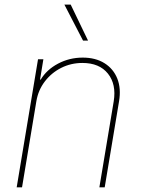

<svg xmlns="http://www.w3.org/2000/svg" viewBox="-20 -798 608 818"><path d="M134.9 -366.5 73.9 0H51.1L142 -545.5H164.8L150.6 -458.8H153.4Q179 -501.4 227.5 -527Q275.9 -552.6 332.4 -552.6Q387.1 -552.6 425.1 -528.8Q463.1 -505 479.8 -463.1Q496.4 -421.2 487.2 -366.5L426.1 0H403.4L464.5 -366.5Q476.2 -438.9 439.8 -484.4Q403.4 -529.8 331 -529.8Q282.7 -529.8 240.9 -508.9Q199.2 -487.9 171 -451Q142.8 -414.1 134.9 -366.5ZM333.8 -625 254.3 -778.4H281.2L355.1 -625Z"/></svg>

Font: Inter Thin  BETA
Style: Italic
Weight: 100
Italic angle: -9.39999°
Designer: Rasmus Andersson
Foundry: rsms
Version: Version 3.011;git-f93a4a705